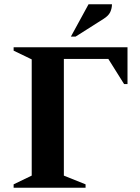

<svg xmlns="http://www.w3.org/2000/svg" viewBox="-20 -882 657 902"><path d="M44 0V-16L129 -57V-603L44 -644V-660H579V-487H563L489 -605H280V-57L382 -16V0ZM313 -710 396 -862H506Q506 -843 498 -825.5Q490 -808 466 -793L335 -710Z"/></svg>

Font: Spectral SC
Style: Bold
Weight: 700
Designer: Jean-Baptiste Levee
Foundry: Production Type
Version: Version 2.001